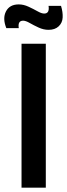

<svg xmlns="http://www.w3.org/2000/svg" viewBox="-29 -861 308 881"><path d="M193.8 -724.1Q170.9 -724.1 148.2 -734.6Q125.5 -745.1 107.2 -755.6Q88.9 -766.1 77.1 -766.1Q51.8 -766.1 57.1 -731.9H0Q-18.1 -776.9 -1.5 -808.8Q15.1 -840.8 57.1 -840.8Q79.1 -840.8 101.8 -830.3Q124.5 -819.8 143.1 -809.3Q161.6 -798.8 173.8 -798.8Q199.2 -798.8 193.8 -834H251Q259.8 -805.2 258.5 -780.8Q257.3 -756.3 240.2 -740.2Q223.1 -724.1 193.8 -724.1ZM69.8 0V-660.2H181.2V0Z"/></svg>

Font: Bricolage Grotesque Medium
Style: Regular
Weight: 500
Designer: Mathieu Triay
Foundry: Atelier Triay
Version: Version 1.000;gftools[0.9.30]